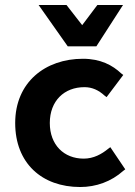

<svg xmlns="http://www.w3.org/2000/svg" viewBox="-20 -739 542 771"><path d="M483 -59 423 -148 415 -142C388 -120 356 -102 316 -102C237 -102 180 -157 180 -245C180 -334 238 -389 319 -389C350 -389 376 -377 400 -355L408 -349L475 -438L467 -444C432 -477 384 -503 313 -503C162 -503 41 -409 41 -245C41 -84 148 12 302 12C366 12 427 -10 475 -53ZM474 -719H371L310 -638L247 -719H135L252 -553H367Z"/></svg>

Font: Falling Sky
Style: SeBd
Weight: 600
Designer: Paul D. Hunt
Foundry: Adobe Systems Incorporated
Version: Version 1.02